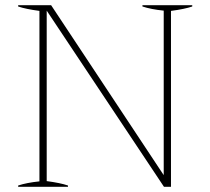

<svg xmlns="http://www.w3.org/2000/svg" viewBox="-20 -720 811 740"><path d="M50 -5Q83 -16 132 -21V-678Q79 -685 50 -695V-700H177L611 -45V-679Q562 -684 529 -695V-700H721V-695Q692 -685 639 -678V0H612L160 -679V-22Q213 -15 242 -5V0H50Z"/></svg>

Font: Trirong Thin
Style: Regular
Weight: 250
Designer: Katatrad Team
Foundry: CadsonDemak
Version: Version 1.001